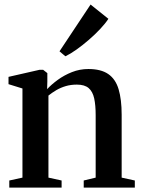

<svg xmlns="http://www.w3.org/2000/svg" viewBox="-20 -848 642 868"><path d="M81.5 -45V-448L18.5 -467.5V-500.5L159 -532.5H175L194 -517.5V-478L193 -445Q212.5 -466 241.2 -487Q270 -508 305.2 -522Q340.5 -536 379.5 -536Q436.5 -536 469.5 -513.2Q502.5 -490.5 516.2 -444.5Q530 -398.5 530 -329.5V-45L589.5 -32V0H358.5V-32L412.5 -45V-327.5Q412.5 -372.5 405.8 -403.2Q399 -434 380.8 -449.8Q362.5 -465.5 327.5 -465.5Q300.5 -465.5 277.5 -458.8Q254.5 -452 235.2 -440.8Q216 -429.5 199 -416V-45L258.5 -32V0H22V-32ZM275 -594 249 -616 389.5 -827.5 470 -763Q456.5 -742 433 -717Q409.5 -692 381.5 -667.8Q353.5 -643.5 326 -624Q298.5 -604.5 276.5 -594Z"/></svg>

Font: Merriweather 96pt SemiBold
Style: Regular
Weight: 600
Version: Version 2.100